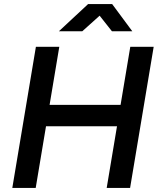

<svg xmlns="http://www.w3.org/2000/svg" viewBox="-20 -932 790 952"><path d="M41 0 158 -700H274L157 0ZM509 0 626 -700H742L625 0ZM184 -306 201 -412H625L608 -306ZM272 -777 417 -912H535V-909L388 -777ZM535 -777 430 -910 431 -912H536L636 -777Z"/></svg>

Font: Figtree Light SemiBold
Style: Italic
Weight: 600
Italic angle: -9.5°
Version: Version 2.001;gftools[0.9.30]